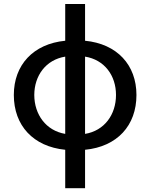

<svg xmlns="http://www.w3.org/2000/svg" viewBox="-20 -759 769 983"><path d="M313.9 7.8V204.5H415.5V7.8C579.9 -8.2 678.6 -116.1 678.6 -272.7C678.6 -426.5 579.5 -534.4 415.5 -550.4V-738.6H313.9V-550.4C150.2 -534.4 50.8 -426.5 50.8 -272.7C50.8 -116.5 149.9 -8.5 313.9 7.8ZM155.5 -272.7C155.9 -372.5 215.2 -453.1 313.9 -469.1V-73.5C215.2 -90.2 155.9 -172.6 155.5 -272.7ZM415.5 -73.5V-469.1C514.6 -453.1 573.9 -372.9 573.9 -272.7C573.9 -172.2 514.6 -89.8 415.5 -73.5Z"/></svg>

Font: Margiela Sans Medium
Style: Regular
Weight: 500
Designer: Stefan Endress, Andreas Faust
Version: Version 1.100;FEAKit 1.0